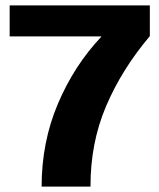

<svg xmlns="http://www.w3.org/2000/svg" viewBox="-20 -695 593 715"><path d="M135 0H317Q316.5 -162 375 -299.5Q433.5 -437 538 -560.5V-675H16V-559.5H357.5L357 -558Q256 -451 195.5 -308.2Q135 -165.5 135 0Z"/></svg>

Font: Anybody Thin
Style: Bold
Weight: 700
Version: Version 1.113;gftools[0.9.25]